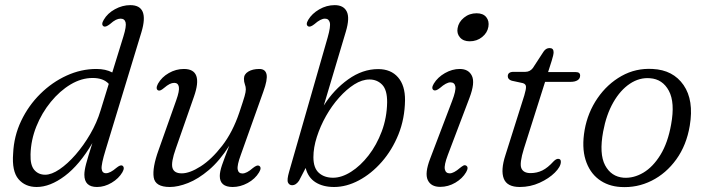

<svg xmlns="http://www.w3.org/2000/svg" viewBox="-20 -738 2818 767"><path d="M545 -609.5 402 -139.5Q384 -81 386 -63.5Q388 -46 403.5 -46Q420 -46 445 -67.5Q461 -80.5 468.5 -76.5Q480 -69.5 469 -50Q454.5 -25 426 -8Q397.5 9 367.5 9Q317 9 317 -40Q317 -57 324 -83.5Q331 -110 349 -166.5Q297.5 -79 238.8 -35Q180 9 126.5 9Q80.5 9 53.8 -22.5Q27 -54 32.5 -125Q35.5 -194 64.5 -255Q93.5 -316 140.8 -362.8Q188 -409.5 246 -436Q304 -462.5 365 -462.5Q402.5 -462.5 428.5 -448.5L473 -592.5Q485.5 -633 481.8 -648.2Q478 -663.5 461.5 -663.5Q453 -663.5 443 -658.8Q433 -654 419 -641.5Q402 -628.5 394.5 -632.5Q382.5 -639 394.5 -659Q409.5 -685 439.2 -701.2Q469 -717.5 500.5 -717.5Q577.5 -717.5 545 -609.5ZM102 -121.5Q100.5 -78.5 117 -59.2Q133.5 -40 160.5 -40Q186 -40 218 -61.8Q250 -83.5 282 -120.2Q314 -157 340.5 -202.5Q367 -248 381.5 -296L414.5 -403Q393 -426.5 350 -426.5Q305.5 -426.5 262.2 -400.8Q219 -375 183 -331Q147 -287 125.2 -232.8Q103.5 -178.5 102 -121.5Z M1014.5 -76Q1027 -69.5 1015 -49.5Q999 -23 969.5 -7Q940 9 909.5 9Q858 9 858 -35Q858 -52.5 867 -78.8Q876 -105 896 -156Q857 -95 814.5 -59Q772 -23 731.5 -7Q691 9 658.5 9Q600 9 594 -29.5Q588 -68 613.5 -138.5L684 -337.5Q697.5 -375 694.5 -391Q691.5 -407 676 -407Q667 -407 657.5 -402.2Q648 -397.5 634.5 -386Q619.5 -373 611.5 -377Q600.5 -383 611 -403.5Q626 -430 654.5 -446.2Q683 -462.5 714.5 -462.5Q794 -462.5 754.5 -351L682.5 -145Q662.5 -89 669 -67.2Q675.5 -45.5 706 -45.5Q738 -45.5 781.8 -73.5Q825.5 -101.5 867.5 -155.8Q909.5 -210 936 -288.5Q952 -336 957 -353.5Q962 -371 962 -381Q962 -391.5 958.2 -401.2Q954.5 -411 954.5 -423.5Q954.5 -441.5 971.8 -452Q989 -462.5 1016 -462.5Q1040 -462.5 1044.8 -441.2Q1049.5 -420 1032 -372L942 -119.5Q926.5 -77.5 929.5 -61.2Q932.5 -45 948.5 -45Q965.5 -45 990.5 -67Q1007 -80 1014.5 -76Z M1289 -588.5Q1301.5 -632.5 1297.5 -648Q1293.5 -663.5 1278 -663.5Q1261 -663.5 1236 -641.5Q1219.5 -628.5 1211.5 -632.5Q1199.5 -639 1211.5 -659Q1226 -683.5 1255.2 -700.5Q1284.5 -717.5 1317 -717.5Q1352.5 -717.5 1365.2 -692Q1378 -666.5 1361.5 -611.5L1273.5 -316.5Q1313.5 -380 1371 -421Q1428.5 -462 1490.5 -462Q1541.5 -462 1570 -429.2Q1598.5 -396.5 1598 -337.5Q1597 -264 1571.8 -201.2Q1546.5 -138.5 1505 -91.2Q1463.5 -44 1413.8 -17.5Q1364 9 1314.5 9Q1270 9 1240.2 -10Q1210.5 -29 1201 -67L1174.5 -16Q1162 2 1147.5 2Q1135.5 2 1130.5 -8.8Q1125.5 -19.5 1135 -52ZM1456 -420.5Q1426.5 -420.5 1395.2 -400.8Q1364 -381 1334.8 -348.2Q1305.5 -315.5 1282.5 -274.8Q1259.5 -234 1245.8 -191.2Q1232 -148.5 1232 -110Q1232 -67 1253.8 -47.5Q1275.5 -28 1310.5 -28Q1345 -28 1382.5 -51.8Q1420 -75.5 1452.2 -117Q1484.5 -158.5 1505 -213Q1525.5 -267.5 1526.5 -329Q1527 -378.5 1506.8 -399.5Q1486.5 -420.5 1456 -420.5Z M1856 -573Q1831 -573 1817.5 -588.5Q1804 -604 1808 -625.5Q1812 -650 1833.5 -667.5Q1855 -685 1884 -685Q1910 -685 1922.5 -669.5Q1935 -654 1931 -631Q1927 -607 1906 -590Q1885 -573 1856 -573ZM1769 -119Q1753.5 -78 1757 -61.8Q1760.5 -45.5 1776.5 -45.5Q1792.5 -45.5 1818 -67.5Q1825.5 -73.5 1831 -76.5Q1836.5 -79.5 1842 -76.5Q1853.5 -70 1842 -50Q1827.5 -25 1799 -8.2Q1770.5 8.5 1738.5 8.5Q1701.5 8.5 1688.8 -18.8Q1676 -46 1698.5 -104.5L1786 -334.5Q1802 -376 1799 -392.5Q1796 -409 1779.5 -409Q1763 -409 1737.5 -386.5Q1721 -373.5 1713 -377.5Q1701 -384 1713 -404Q1728.5 -429.5 1757.5 -446Q1786.5 -462.5 1816.5 -462.5Q1852 -462.5 1865.2 -435Q1878.5 -407.5 1855.5 -347Z M2068.5 -406 2024.5 -415.5Q2008.5 -420.5 2008.5 -433.5Q2008.5 -451 2032 -451H2078.5Q2097 -451 2108.5 -466L2151.5 -532Q2161 -546 2175.5 -546Q2191.5 -546 2191.5 -529.5Q2191.5 -519 2184 -495.5L2169.5 -450H2280.5Q2297.5 -450 2297.5 -436Q2297.5 -424 2287.2 -417.5Q2277 -411 2259.5 -411H2157.5L2073 -144.5Q2054.5 -85 2062.8 -65.8Q2071 -46.5 2099.5 -46.5Q2125 -46.5 2146.8 -57.2Q2168.5 -68 2191.5 -93.5Q2201.5 -103.5 2209.5 -103.5Q2221 -103.5 2220.5 -91Q2220 -72 2196.5 -48.5Q2173 -25 2135.8 -8Q2098.5 9 2056.5 9Q2005.5 9 1992.5 -24.5Q1979.5 -58 1999 -118L2074.5 -357Q2082 -382 2081.2 -392.2Q2080.5 -402.5 2068.5 -406Z M2587.5 -462.5Q2669 -458.5 2710.8 -398Q2752.5 -337.5 2735.5 -236Q2722.5 -158 2681.8 -101.5Q2641 -45 2583 -16Q2525 13 2459.5 9Q2408 6 2371.2 -22Q2334.5 -50 2319 -100Q2303.5 -150 2315.5 -219Q2328 -289 2367 -345.8Q2406 -402.5 2463 -434.5Q2520 -466.5 2587.5 -462.5ZM2471.5 -28Q2511.5 -25.5 2550 -48.2Q2588.5 -71 2618.2 -119.2Q2648 -167.5 2661 -241Q2677 -328.5 2652 -375.2Q2627 -422 2576.5 -425.5Q2534.5 -429 2496.2 -403.5Q2458 -378 2430 -329Q2402 -280 2389.5 -212.5Q2373 -123.5 2397.2 -77.8Q2421.5 -32 2471.5 -28Z"/></svg>

Font: Fraunces 9pt Soft Light
Style: Italic
Weight: 300
Italic angle: -16°
Version: Version 1.000;[0bf87f6ff]